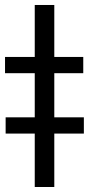

<svg xmlns="http://www.w3.org/2000/svg" viewBox="-45 -747 355 767"><path d="M171.9 -727.1V0H93.8V-727.1ZM-24.9 -454.6V-519.5H287.6V-454.6ZM-22.5 -213.4V-278.3H290V-213.4Z"/></svg>

Font: Sahel VF Regular
Style: Regular
Weight: 400
Foundry: Saber Rastikerdar (saber.rastikerdar@gmail.com)
Version: Version 3.4.0